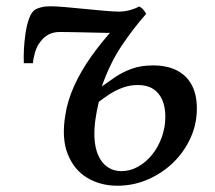

<svg xmlns="http://www.w3.org/2000/svg" viewBox="-20 -581 684 612"><path d="M85 -379.5H56Q55 -397 56.2 -423Q57.5 -449 61.5 -475.8Q65.5 -502.5 73.2 -523.2Q81 -544 93 -551Q99 -554.5 111.5 -557.8Q124 -561 141 -561Q157 -561 186.8 -558.5Q216.5 -556 250.5 -552.5Q284.5 -549 314 -546.5Q343.5 -544 358.5 -544Q377.5 -544 395.8 -549.2Q414 -554.5 423.5 -560.5Q427.5 -558.5 430.5 -556.2Q433.5 -554 437 -550Q440.5 -546 446 -537Q402 -487 366 -432.5Q330 -378 304.5 -305.5Q324 -319.5 346.8 -335Q369.5 -350.5 399 -361.5Q428.5 -372.5 467.5 -372.5Q512.5 -372.5 543.8 -356.5Q575 -340.5 591.2 -310Q607.5 -279.5 607.5 -235.5Q607.5 -185.5 587.2 -141Q567 -96.5 531.5 -62.2Q496 -28 450.2 -8.5Q404.5 11 354.5 11Q300 11 258 -14.2Q216 -39.5 196 -89.5Q176 -139.5 188 -213Q195 -259.5 216.2 -306.8Q237.5 -354 271.2 -401.5Q305 -449 349 -497L337.5 -476.5Q336 -476 321 -476.2Q306 -476.5 284 -477Q262 -477.5 238.5 -478Q215 -478.5 196.2 -478.8Q177.5 -479 170 -479Q150 -479 134.5 -470.8Q119 -462.5 108 -447Q97.5 -434 91.8 -414.5Q86 -395 85 -379.5ZM367 -35.5Q395 -35.5 420.2 -49.8Q445.5 -64 465 -88.2Q484.5 -112.5 495.8 -144Q507 -175.5 507 -209.5Q507 -240 497.2 -262.5Q487.5 -285 468.2 -297.5Q449 -310 420 -310Q393 -310 370 -301.2Q347 -292.5 328.2 -280Q309.5 -267.5 295 -256.5Q288 -228 284 -199.2Q280 -170.5 281 -144Q282.5 -110 293.2 -85.8Q304 -61.5 322.8 -48.5Q341.5 -35.5 367 -35.5Z"/></svg>

Font: Merriweather 36pt
Style: Italic
Weight: 400
Italic angle: -7.8°
Version: Version 2.101